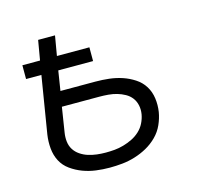

<svg xmlns="http://www.w3.org/2000/svg" viewBox="-83 -613 765 714"><g transform="rotate(-15 300.0 -256.0)"><path d="M256 8Q229 8 203 4.5Q177 1 153 -8Q129 -17 108 -32Q87 -47 75.5 -69Q64 -91 61.5 -117.5Q59 -144 63 -171L99 -391H40V-444H108L121 -520H186L173 -444H298V-391H164L152 -315H286Q313 -315 339 -312Q365 -309 389 -301Q413 -293 434.5 -279Q456 -265 469 -244Q482 -223 485.5 -197Q489 -171 485 -145Q481 -121 470.5 -97.5Q460 -74 441.5 -55.5Q423 -37 400.5 -24.5Q378 -12 353.5 -4.5Q329 3 304.5 5.5Q280 8 256 8ZM256 -50Q273 -50 290 -51.5Q307 -53 324.5 -58Q342 -63 358.5 -71Q375 -79 388.5 -91.5Q402 -104 410 -120Q418 -136 421 -153Q424 -171 420.5 -187.5Q417 -204 407.5 -216.5Q398 -229 383.5 -237Q369 -245 353.5 -249.5Q338 -254 320.5 -255.5Q303 -257 286 -257H142L127 -162Q124 -144 126 -127Q128 -110 136.5 -96.5Q145 -83 159 -73.5Q173 -64 189 -59Q205 -54 222 -52Q239 -50 256 -50Z"/></g></svg>

Font: Iosevka Light Extended
Style: Italic
Weight: 300
Width: 7
Italic angle: -9°
Monospace: yes
Designer: Belleve Invis
Foundry: Belleve Invis
Version: Version 32.5.0; ttfautohint (v1.8.4)